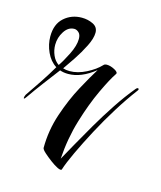

<svg xmlns="http://www.w3.org/2000/svg" viewBox="-108 -472 468 557"><g transform="rotate(15 125.5 -193.0)"><path d="M128 27Q125 30 115 25Q105 20 93 11Q81 2 71.5 -6.5Q62 -15 61 -20Q61 -73 78 -123.5Q95 -174 117 -214.5Q139 -255 154 -279Q113 -246 74 -246Q60 -246 49 -250Q30 -225 11.5 -200.5Q-7 -176 -25 -150Q-29 -144 -31 -144Q-32 -144 -32 -146Q-32 -150 -29 -156Q-11 -182 5.5 -207Q22 -232 36 -256Q17 -268 6.5 -291Q-4 -314 -4 -338Q-4 -375 18 -394.5Q40 -414 71 -414Q89 -414 104.5 -406.5Q120 -399 120 -382Q120 -365 108 -341Q96 -317 81 -294.5Q66 -272 56 -258Q65 -255 76 -255Q100 -255 125.5 -268Q151 -281 166 -297Q169 -301 176 -301Q187 -301 200 -294Q213 -287 208 -281Q195 -262 175 -219.5Q155 -177 138 -121Q121 -65 117 -3Q127 -21 144 -51.5Q161 -82 182 -118Q203 -154 226.5 -189.5Q250 -225 274 -254Q279 -260 282 -258Q285 -256 281 -251Q257 -219 233 -180.5Q209 -142 188 -102.5Q167 -63 151 -29Q135 5 128 27ZM41 -264Q51 -278 64.5 -305Q78 -332 78 -352Q78 -365 71.5 -371Q65 -377 58 -377Q40 -377 28 -358.5Q16 -340 16 -318Q16 -302 22.5 -287Q29 -272 41 -264Z"/></g></svg>

Font: Festive
Style: Regular
Weight: 400
Designer: Robert E. Leuschke
Foundry: Robert E. Leuschke
Version: Version 1.101; ttfautohint (v1.8.3)